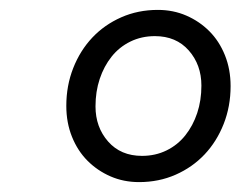

<svg xmlns="http://www.w3.org/2000/svg" viewBox="-20 -730 486 388"><path d="M261 -362Q230 -362 203.5 -373.5Q177 -385 157 -405Q137 -425 125.5 -453.5Q114 -482 114 -516Q114 -557 128 -592.5Q142 -628 166.5 -654Q191 -680 225 -695Q259 -710 299 -710Q330 -710 356.5 -698.5Q383 -687 403 -667Q423 -647 434.5 -618.5Q446 -590 446 -556Q446 -515 432 -479.5Q418 -444 393.5 -418Q369 -392 335 -377Q301 -362 261 -362ZM267 -415Q294 -415 316.5 -426Q339 -437 354.5 -456.5Q370 -476 378.5 -501.5Q387 -527 387 -557Q387 -599 361.5 -628Q336 -657 293 -657Q266 -657 243.5 -646Q221 -635 205.5 -615.5Q190 -596 181.5 -570.5Q173 -545 173 -515Q173 -473 198.5 -444Q224 -415 267 -415Z"/></svg>

Font: IBM Plex Serif Text
Style: Italic
Weight: 450
Italic angle: -14°
Designer: Mike Abbink, Paul van der Laan, Pieter van Rosmalen
Foundry: Bold Monday
Version: Version 3.001